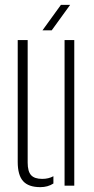

<svg xmlns="http://www.w3.org/2000/svg" viewBox="-20 -765 388 791"><path d="M53 -98V-600H94V-95Q94 -59 108 -43.5Q122 -28 154 -28Q180 -28 200 -39V-9Q177 6 146 6Q97.5 6 75.2 -18.8Q53 -43.5 53 -98ZM246 0V-600H286V0ZM155 -640 231 -745H269L193 -640Z"/></svg>

Font: Big Shoulders Stencil Text Thin Thin
Style: Regular
Weight: 250
Version: Version 2.001